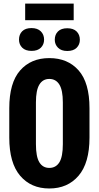

<svg xmlns="http://www.w3.org/2000/svg" viewBox="-20 -1049 556 1080"><path d="M32.2 -274.9Q32.2 -132.3 93.3 -60.5Q154.3 11.2 257.3 11.2Q360.4 11.2 421.9 -60.5Q483.4 -132.3 483.4 -274.9V-440.4Q483.4 -583.5 422.4 -652.8Q361.3 -722.2 257.3 -722.2Q153.8 -722.2 93 -652.6Q32.2 -583 32.2 -440.4ZM182.1 -238.3V-473.1Q182.1 -541.5 201.4 -573.2Q220.7 -605 257.3 -605Q294.4 -605 314 -573.2Q333.5 -541.5 333.5 -473.1V-238.3Q333.5 -167.5 314 -136Q294.4 -104.5 257.3 -104.5Q220.7 -104.5 201.4 -136Q182.1 -167.5 182.1 -238.3ZM86.9 -826.2Q86.9 -798.8 105 -780.8Q123 -762.7 157.7 -762.7Q191.9 -762.7 210 -780.8Q228 -798.8 228 -826.2Q228 -854.5 209.5 -872.8Q190.9 -891.1 157.2 -891.1Q122.6 -891.1 104.7 -873Q86.9 -855 86.9 -826.2ZM288.1 -825.2Q288.1 -798.8 306.4 -780.5Q324.7 -762.2 358.4 -762.2Q393.1 -762.2 411.1 -780.3Q429.2 -798.3 429.2 -825.2Q429.2 -854 410.9 -872.1Q392.6 -890.1 358.4 -890.1Q324.2 -890.1 306.2 -872.3Q288.1 -854.5 288.1 -825.2ZM121.6 -935.5H394.5V-1028.8H121.6Z"/></svg>

Font: Roboto Flex
Style: wght 700 wdth 25 opsz 34 GRAD 0.00 slnt 0.00 XTRA 468 XOPQ 96 YOPQ 79 YTLC 514 YTUC 712 YTAS 750 YTDE -203.00 YTFI 738
Weight: 700
Width: 1
Designer: Berlow after Robertson
Foundry: Google
Version: Version 3.100